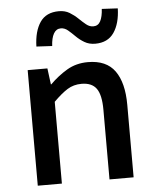

<svg xmlns="http://www.w3.org/2000/svg" viewBox="-56 -864 736 912"><g transform="rotate(-5 312.0 -408.5)"><path d="M87 0V-551H181L191 -474H193Q231 -512 275 -538Q319 -564 375 -564Q463 -564 503.5 -507.5Q544 -451 544 -346V0H429V-332Q429 -403 407 -433.5Q385 -464 336 -464Q298 -464 268.5 -445.5Q239 -427 202 -390V0ZM418 -648Q389 -648 367 -661Q345 -674 327.5 -691.5Q310 -709 294.5 -722Q279 -735 261 -735Q239 -735 227 -714Q215 -693 213 -655L138 -659Q140 -732 169 -774.5Q198 -817 259 -817Q288 -817 309.5 -804Q331 -791 348.5 -774Q366 -757 382 -744Q398 -731 416 -731Q439 -731 450 -752Q461 -773 463 -810L539 -806Q537 -734 507.5 -691Q478 -648 418 -648Z"/></g></svg>

Font: Source Han Sans TC Medium
Style: Regular
Weight: 500
Designer: Ryoko NISHIZUKA Ë•øÂ°öÊ∂ºÂ≠ê (kana, bopomofo & ideographs); Paul D. Hunt (Latin, Greek & Cyrillic); Sandoll Communicatio
Foundry: Adobe
Version: Version 2.004;hotconv 1.0.118;makeotfexe 2.5.65603